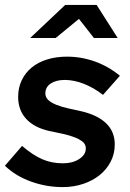

<svg xmlns="http://www.w3.org/2000/svg" viewBox="-31 -752 530 783"><path d="M-11 -76Q6 -96 24 -116.5Q42 -137 59 -157Q102 -120 140.5 -103Q179 -86 226 -86Q265 -86 292 -103.5Q319 -121 319 -147Q319 -163 306.5 -173.5Q294 -184 273.5 -192Q253 -200 226 -206Q199 -212 169 -218Q108 -232 75.5 -267.5Q43 -303 43 -357Q43 -394 57.5 -424.5Q72 -455 98 -476.5Q124 -498 161 -509.5Q198 -521 242 -521Q301 -521 356.5 -501Q412 -481 458 -443L389 -365Q352 -394 311.5 -410Q271 -426 233 -426Q198 -426 176 -411.5Q154 -397 154 -371Q154 -355 166 -344Q178 -333 199 -324.5Q220 -316 247.5 -310Q275 -304 306 -297Q370 -281 403.5 -247.5Q437 -214 437 -163Q437 -125 420.5 -93Q404 -61 375.5 -38Q347 -15 308 -2Q269 11 225 11Q158 11 95.5 -11.5Q33 -34 -11 -76ZM352 -597Q336 -617 321.5 -636Q307 -655 291 -675Q267 -655 243.5 -636Q220 -617 196 -597H92Q128 -631 163.5 -664.5Q199 -698 235 -732H363Q385 -698 406 -664.5Q427 -631 449 -597Z"/></svg>

Font: Rosa Sans SemiBold
Style: Italic
Weight: 600
Italic angle: -12°
Designer: Pentagram / MCKL
Foundry: Pentagram / MCKL
Version: Version 1.005;September 16, 2019;FontCreator 11.5.0.2425 64-